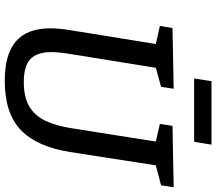

<svg xmlns="http://www.w3.org/2000/svg" viewBox="-71 -828 909 807"><g transform="rotate(90 383.5 -424.5)"><path d="M509 -695 767 -700 759 -647 675 -625 619 -265Q597 -125 526.5 -57.5Q456 10 320 10Q207 10 153 -37.5Q99 -85 99 -182Q99 -216 106 -260L165 -625L89 -642L98 -695L353 -700L345 -647L265 -625L205 -253Q202 -234 200.5 -217Q199 -200 199 -185Q199 -126 228 -98Q257 -70 325 -70Q389 -70 428 -93.5Q467 -117 488 -161.5Q509 -206 519 -271L575 -625L501 -642ZM588 -859 576 -786H310L321 -859Z"/></g></svg>

Font: Bitter Medium
Style: Italic
Weight: 500
Italic angle: -9°
Designer: Sol Matas, and Bitter project Authors
Foundry: Sol Matas
Version: Version 2.001